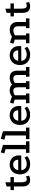

<svg xmlns="http://www.w3.org/2000/svg" viewBox="1850 -2554 721 4460"><g transform="rotate(-90 2210.0 -323.5)"><path d="M263 17Q219 17 184 0Q149 -17 129 -55.5Q109 -94 109 -157V-361H26V-440H109V-530L206 -558V-440H328V-361H206V-194Q206 -133 220.5 -97.5Q235 -62 274 -62Q303 -62 342 -81L361 -8Q338 2 313 9.5Q288 17 263 17Z M816 -53Q774 -17 728.5 0Q683 17 633 17Q559 17 504 -12Q449 -41 419.5 -94.5Q390 -148 390 -220Q390 -291 418 -344.5Q446 -398 497.5 -428Q549 -458 616 -458Q682 -458 730 -430.5Q778 -403 804.5 -354Q831 -305 831 -239Q831 -228 830 -215Q829 -202 827 -190L487 -189Q490 -145 510.5 -117.5Q531 -90 562.5 -76.5Q594 -63 631 -63Q674 -63 711 -76Q748 -89 778 -114ZM731 -261Q731 -313 700.5 -345.5Q670 -378 618 -378Q569 -378 531.5 -345.5Q494 -313 489 -261Z M890 0V-80H974V-556L876 -583L900 -664L1074 -615V-80H1158V0Z M1209 0V-80H1293V-556L1195 -583L1219 -664L1393 -615V-80H1477V0Z M1964 -53Q1922 -17 1876.5 0Q1831 17 1781 17Q1707 17 1652 -12Q1597 -41 1567.5 -94.5Q1538 -148 1538 -220Q1538 -291 1566 -344.5Q1594 -398 1645.5 -428Q1697 -458 1764 -458Q1830 -458 1878 -430.5Q1926 -403 1952.5 -354Q1979 -305 1979 -239Q1979 -228 1978 -215Q1977 -202 1975 -190L1635 -189Q1638 -145 1658.5 -117.5Q1679 -90 1710.5 -76.5Q1742 -63 1779 -63Q1822 -63 1859 -76Q1896 -89 1926 -114ZM1879 -261Q1879 -313 1848.5 -345.5Q1818 -378 1766 -378Q1717 -378 1679.5 -345.5Q1642 -313 1637 -261Z M2044 0V-80H2127V-342L2032 -373L2058 -453L2197 -407Q2227 -431 2264.5 -444.5Q2302 -458 2339 -458Q2384 -458 2419.5 -444Q2455 -430 2477 -403Q2505 -427 2544 -442.5Q2583 -458 2623 -458Q2716 -458 2757.5 -414.5Q2799 -371 2799 -273V-80H2884V0H2658V-80H2699V-263Q2699 -323 2679 -348Q2659 -373 2611 -373Q2585 -373 2557.5 -363.5Q2530 -354 2514 -339V-80H2555V0H2371V-80H2413V-263Q2413 -323 2393.5 -348Q2374 -373 2326 -373Q2300 -373 2272.5 -363.5Q2245 -354 2228 -339V-80H2270V0Z M3356 -53Q3314 -17 3268.5 0Q3223 17 3173 17Q3099 17 3044 -12Q2989 -41 2959.5 -94.5Q2930 -148 2930 -220Q2930 -291 2958 -344.5Q2986 -398 3037.5 -428Q3089 -458 3156 -458Q3222 -458 3270 -430.5Q3318 -403 3344.5 -354Q3371 -305 3371 -239Q3371 -228 3370 -215Q3369 -202 3367 -190L3027 -189Q3030 -145 3050.5 -117.5Q3071 -90 3102.5 -76.5Q3134 -63 3171 -63Q3214 -63 3251 -76Q3288 -89 3318 -114ZM3271 -261Q3271 -313 3240.5 -345.5Q3210 -378 3158 -378Q3109 -378 3071.5 -345.5Q3034 -313 3029 -261Z M3436 0V-80H3520V-339L3424 -372L3451 -453L3587 -406Q3625 -431 3664.5 -444.5Q3704 -458 3753 -458Q3809 -458 3848.5 -436Q3888 -414 3909 -373.5Q3930 -333 3930 -278V-80H4013V0H3787V-80H3830V-262Q3830 -316 3804.5 -344Q3779 -372 3731 -372Q3703 -372 3673.5 -362.5Q3644 -353 3620 -338V-80H3663V0Z M4296 17Q4252 17 4217 0Q4182 -17 4162 -55.5Q4142 -94 4142 -157V-361H4059V-440H4142V-530L4239 -558V-440H4361V-361H4239V-194Q4239 -133 4253.5 -97.5Q4268 -62 4307 -62Q4336 -62 4375 -81L4394 -8Q4371 2 4346 9.5Q4321 17 4296 17Z"/></g></svg>

Font: Podkova SemiBold
Style: Regular
Weight: 600
Designer: Ilya Yudin
Foundry: Cyreal (www.cyreal.org)
Version: Version 2.103